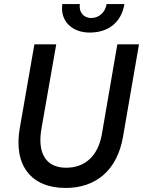

<svg xmlns="http://www.w3.org/2000/svg" viewBox="-20 -919 707 949"><path d="M304 10C453 10 559 -76 588 -243L667 -700H560L483 -253C464 -149 401 -90 307 -90C209 -90 163 -159 185 -284L258 -700H150L78 -287C45 -101 135 10 304 10ZM423 -758C519 -758 581 -812 595 -899H507C500 -857 469 -830 430 -830C395 -830 368 -858 375 -899H288C276 -812 339 -758 423 -758Z"/></svg>

Font: Fixel Text 20240404 Medium
Style: Italic
Weight: 500
Width: 4
Italic angle: -10°
Designer: AlfaBravo + MacPaw
Foundry: Kyrylo Tkachov, Marchela Mozhyna, Serhii Makarenko, Maria Weinstein, Zakhar Kryvoshyya
Version: Version 1.211;Glyphs 3.2 (3225)